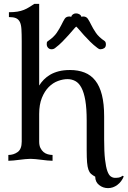

<svg xmlns="http://www.w3.org/2000/svg" viewBox="-20 -829 658 990"><path d="M182 -99Q182 -79 188.5 -66Q195 -53 204.5 -45Q214 -37 226.5 -33.5Q239 -30 251 -30V0Q239 0 224.5 -1.5Q210 -3 194 -5Q178 -7 163.5 -8.5Q149 -10 137 -10Q125 -10 110.5 -8.5Q96 -7 80 -5Q64 -3 49.5 -1.5Q35 0 23 0V-30Q50 -30 71 -45Q92 -60 92 -99V-617Q92 -654 90.5 -678.5Q89 -703 82 -716.5Q75 -730 62 -735.5Q49 -741 26 -741V-766Q51 -766 69.5 -769Q88 -772 103 -778Q118 -784 130.5 -792Q143 -800 157 -809H182V-388Q192 -404 206 -418.5Q220 -433 239 -444Q258 -455 283 -461.5Q308 -468 341 -468Q383 -468 416 -455Q449 -442 471.5 -413.5Q494 -385 505.5 -339.5Q517 -294 517 -229V-110Q517 -46 521.5 -7Q526 32 533.5 53Q541 74 551.5 81Q562 88 573 88Q584 88 593 86.5Q602 85 613 77L618 81Q607 108 585 124.5Q563 141 537 141Q511 141 491 125Q471 109 471 82Q458 75 449.5 67.5Q441 60 436 46Q431 32 429 8.5Q427 -15 427 -54V-207Q427 -270 420 -311Q413 -352 400 -376.5Q387 -401 368.5 -411Q350 -421 328 -421Q305 -421 279 -411.5Q253 -402 231.5 -380.5Q210 -359 196 -324.5Q182 -290 182 -241ZM400 -742Q404 -744 409 -744Q425 -744 433 -732Q441 -720 450 -701.5Q459 -683 474 -660.5Q489 -638 520 -617Q526 -612 526 -600Q526 -586 517 -580.5Q508 -575 498 -575Q490 -575 482 -582Q462 -597 444.5 -614.5Q427 -632 413 -647.5Q399 -663 389 -675Q379 -687 373 -692Q367 -687 357 -675Q347 -663 333 -647.5Q319 -632 302 -614.5Q285 -597 265 -582Q257 -575 246 -575Q235 -575 228 -582.5Q221 -590 221 -601Q221 -605 221.5 -609.5Q222 -614 227 -617Q258 -638 273 -660.5Q288 -683 297 -701.5Q306 -720 313.5 -732Q321 -744 338 -744Q343 -744 347 -742Q349 -750 356 -755Q363 -760 372 -760Q382 -760 390 -755Q398 -750 400 -742Z"/></svg>

Font: Milonga
Style: Regular
Weight: 400
Designer: Pablo Impallari, Brenda Gallo, Rodrigo Fuenzalida
Foundry: Pablo Impallari, Brenda Gallo, Rodrigo Fuenzalida
Version: Version 1.000; ttfautohint (v0.93) -l 8 -r 50 -G 200 -x 14 -